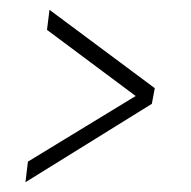

<svg xmlns="http://www.w3.org/2000/svg" viewBox="-20 -523 390 392"><path d="M32 -151 37 -193 257 -327 76 -462 81 -503 296 -343 290 -311Z"/></svg>

Font: Alumni Sans Thin ExtraLight
Style: Italic
Weight: 250
Italic angle: -8°
Version: Version 1.016